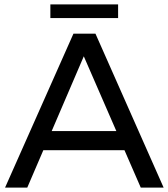

<svg xmlns="http://www.w3.org/2000/svg" viewBox="-20 -853 766 873"><path d="M620 0 546 -170H177L104 0H3L314 -700H414L724 0ZM215 -257H509L361 -597ZM209 -833H517V-771H209Z"/></svg>

Font: Gontserrat
Style: Regular
Weight: 400
Designer: Julieta Ulanovsky
Foundry: Julieta Ulanovsky
Version: Version 6.001